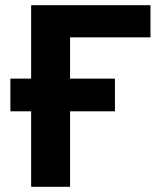

<svg xmlns="http://www.w3.org/2000/svg" viewBox="-20 -720 620 740"><path d="M100 -700H560V-576H250V-417H423V-291H250V0H100V-291H20V-417H100Z"/></svg>

Font: Golos Text DemiBold
Style: Regular
Weight: 600
Designer: A.Korolkova, Vitaly Kuzmin
Foundry: ParaType Ltd
Version: Version 2.002